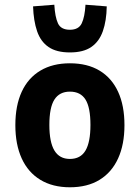

<svg xmlns="http://www.w3.org/2000/svg" viewBox="-20 -782 592 813"><path d="M276 11Q203 11 151 -20.5Q99 -52 72 -111Q45 -170 45 -252Q45 -335 72 -393.5Q99 -452 151 -483Q203 -514 276 -514Q350 -514 401.5 -483Q453 -452 480 -393.5Q507 -335 507 -252Q507 -170 480 -111Q453 -52 401.5 -20.5Q350 11 276 11ZM276 -109Q321 -109 342 -144.5Q363 -180 363 -253Q363 -327 342 -360.5Q321 -394 276 -394Q232 -394 210.5 -360.5Q189 -327 189 -253Q189 -180 210.5 -144.5Q232 -109 276 -109ZM276 -560Q219 -560 185.5 -583Q152 -606 137 -650Q122 -694 120 -755L210 -762Q213 -710 225.5 -683Q238 -656 276 -656Q313 -656 326 -683Q339 -710 342 -762L432 -755Q431 -694 415.5 -650Q400 -606 366.5 -583Q333 -560 276 -560Z"/></svg>

Font: Nunito Sans 7pt Condensed ExtraBold
Style: Regular
Weight: 800
Width: 3
Designer: Vernon Adams
Foundry: Vernon Adams
Version: Version 3.101;gftools[0.9.27]